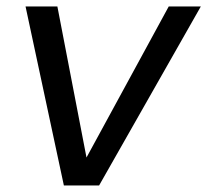

<svg xmlns="http://www.w3.org/2000/svg" viewBox="-20 -568 635 588"><path d="M58.2 -548.3H155.7L244.9 -85.6L496.8 -548.3H595.1L283.5 0H175.6Z"/></svg>

Font: Poppins Variable
Style: Italic
Weight: 100
Italic angle: -10°
Designer: Jonny Pinhorn
Foundry: Indian Type Foundry
Version: Version 6.000